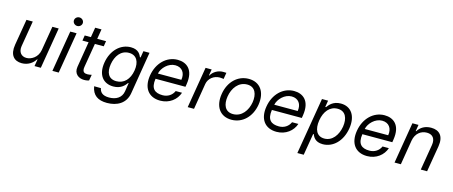

<svg xmlns="http://www.w3.org/2000/svg" viewBox="-52 -1497 5810 2460"><g transform="rotate(15 2852.5 -267.5)"><path d="M411.9 -223C394.9 -120.7 309.7 -73.9 247.2 -73.9C177.6 -73.9 136.4 -125 149.1 -204.5L206 -545.5H122.2L63.9 -198.9C41.2 -59.7 103.7 7.1 206 7.1C288.4 7.1 350.9 -36.9 384.9 -92.3H390.6L375 0H458.8L549.7 -545.5H465.9Z M612.2 0H696L786.9 -545.5H703.1ZM710.9 -694.6C710.9 -663.4 737.9 -637.8 770.6 -637.8C803.3 -637.8 830.3 -663.4 830.3 -694.6C830.3 -725.9 803.3 -751.4 770.6 -751.4C737.9 -751.4 710.9 -725.9 710.9 -694.6Z M1177.6 -545.5H1060.7L1082.4 -676.1H998.6L976.9 -545.5H894.9L883.5 -474.4H965.2L909.1 -133.5C893.5 -38.4 961.6 7.1 1032.7 7.1C1063.9 7.1 1085.2 1.4 1098 -2.8L1112.2 -81.7C1089.8 -76.3 1073.9 -73.9 1055.4 -73.9C1018.5 -73.9 984 -85.2 995.7 -156.2L1048.7 -474.4H1166.2Z M1392 215.9C1524.1 215.9 1638.5 156.2 1661.9 15.6L1754.3 -545.5H1673.3L1659.1 -458.8H1650.6C1637.1 -487.2 1613.6 -552.6 1507.1 -552.6C1369.3 -552.6 1256.4 -443.2 1228.7 -276.3C1200.3 -105.1 1283.4 -8.5 1416.2 -8.5C1522.7 -8.5 1566.8 -71 1589.5 -100.9H1596.6L1579.5 9.9C1565.3 102.3 1490.8 142 1400.6 142C1310.4 142 1279.1 102.3 1269.9 52.6L1179.7 51.8C1198.9 166.9 1272 215.9 1392 215.9ZM1312.5 -277C1331 -387.8 1394.2 -477.3 1501.4 -477.3C1603.7 -477.3 1647 -394.9 1627.8 -277C1608 -156.2 1537.6 -83.8 1436.8 -83.8C1330.3 -83.8 1294 -165.5 1312.5 -277Z M2043.3 11.4C2165.1 11.4 2257.5 -62.5 2289.1 -159.1H2205.3C2179.3 -99.4 2122.5 -63.9 2056.1 -63.9C1951 -63.9 1894.5 -110.8 1914.8 -244.3H2311.8L2317.5 -279.8C2350.1 -483.3 2242.5 -552.6 2128.6 -552.6C1981.2 -552.6 1863.3 -436.1 1835.9 -268.5C1807.9 -100.9 1886 11.4 2043.3 11.4ZM1926.8 -316.8C1942.8 -394.2 2024.1 -477.3 2115.8 -477.3C2207 -477.3 2253.9 -409.1 2237.9 -316.8Z M2407 0H2490.8L2547.6 -345.2C2560.4 -419 2627.1 -473 2706.7 -473C2729.4 -473 2752.1 -468.8 2757.8 -467.3L2772 -552.6C2762.1 -554 2740.8 -554 2728 -554C2662.6 -554 2598.7 -517 2570.3 -463.1H2564.6L2578.8 -545.5H2497.9Z M2988.6 11.4C3133.2 11.4 3248.2 -98 3275.6 -264.2C3303.3 -437.5 3221.2 -552.6 3071 -552.6C2925.8 -552.6 2810.7 -443.2 2784.1 -275.6C2756 -103.7 2837.7 11.4 2988.6 11.4ZM2865.1 -264.2C2882.8 -376.4 2954.2 -477.3 3069.6 -477.3C3178.6 -477.3 3211.3 -382.1 3194.6 -275.6C3176.1 -163 3104.8 -63.9 2990.1 -63.9C2880.3 -63.9 2847.7 -157.7 2865.1 -264.2Z M3586.6 11.4C3708.5 11.4 3800.8 -62.5 3832.4 -159.1H3748.6C3722.7 -99.4 3665.8 -63.9 3599.4 -63.9C3494.3 -63.9 3437.9 -110.8 3458.1 -244.3H3855.1L3860.8 -279.8C3893.5 -483.3 3785.9 -552.6 3671.9 -552.6C3524.5 -552.6 3406.6 -436.1 3379.3 -268.5C3351.2 -100.9 3429.3 11.4 3586.6 11.4ZM3470.2 -316.8C3486.2 -394.2 3567.5 -477.3 3659.1 -477.3C3750.4 -477.3 3797.2 -409.1 3781.2 -316.8Z M3916.2 204.5H4000.7L4049 -83.8H4056.1C4070 -54 4094.1 11.4 4199.6 11.4C4335.6 11.4 4449.2 -98 4478 -271.3C4506 -443.2 4429.3 -552.6 4291.9 -552.6C4185 -552.6 4141 -487.2 4118.6 -458.8H4108.7L4122.9 -545.5H4041.9ZM4078.8 -272.7C4098.4 -394.9 4166.5 -477.3 4269.2 -477.3C4375.4 -477.3 4412.3 -387.8 4394.2 -272.7C4373.9 -156.2 4305.8 -63.9 4201 -63.9C4099.8 -63.9 4058.6 -149.1 4078.8 -272.7Z M4786.9 11.4C4908.7 11.4 5001.1 -62.5 5032.7 -159.1H4948.9C4922.9 -99.4 4866.1 -63.9 4799.7 -63.9C4694.6 -63.9 4638.1 -110.8 4658.4 -244.3H5055.4L5061.1 -279.8C5093.8 -483.3 4986.2 -552.6 4872.2 -552.6C4724.8 -552.6 4606.9 -436.1 4579.5 -268.5C4551.5 -100.9 4629.6 11.4 4786.9 11.4ZM4670.5 -316.8C4686.4 -394.2 4767.8 -477.3 4859.4 -477.3C4950.6 -477.3 4997.5 -409.1 4981.5 -316.8Z M5288.4 -328.1C5305.4 -423.3 5372.2 -477.3 5453.1 -477.3C5531.2 -477.3 5569.6 -426.1 5555.4 -340.9L5498.6 0H5582.4L5640.6 -346.6C5663.4 -485.8 5599.4 -552.6 5490.1 -552.6C5407.7 -552.6 5349.4 -515.6 5315.3 -460.2H5308.2L5322.4 -545.5H5241.5L5150.6 0H5234.4Z"/></g></svg>

Font: Margiela Sans
Style: Italic
Weight: 400
Italic angle: -9.39999°
Designer: Stefan Endress, Andreas Faust
Version: Version 1.100;FEAKit 1.0